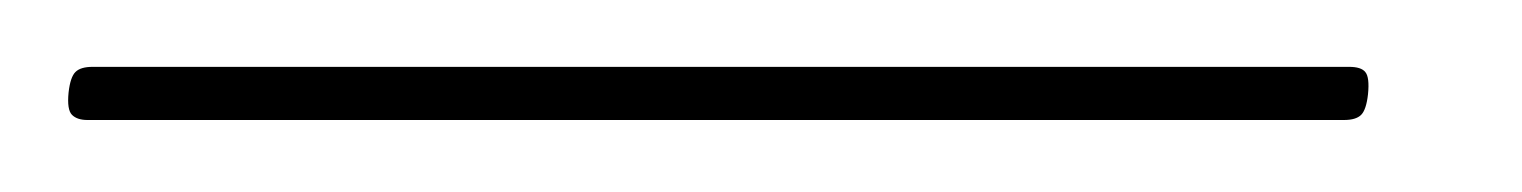

<svg xmlns="http://www.w3.org/2000/svg" viewBox="-72 70 444 56"><path d="M-52 97Q-51.5 92.5 -50 91Q-48.5 89.5 -45 89.5H321.5Q325 89.5 326.2 91Q327.5 92.5 327 97.5Q326.5 102 325 103.5Q323.5 105 320 105H-46.5Q-49.5 105 -51 103.5Q-52.5 102 -52 97Z"/></svg>

Font: Fraunces 120pt
Style: Italic
Weight: 400
Italic angle: -16°
Version: Version 1.000;[b76b70a41]